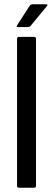

<svg xmlns="http://www.w3.org/2000/svg" viewBox="-20 -881 250 901"><path d="M60 -9V-699Q60 -708 70 -708H139Q149 -708 149 -699V-9Q149 0 139 0H70Q60 0 60 -9ZM65 -754Q58 -754 58 -756.5Q58 -759 62 -765L120 -855Q124 -861 136 -861H196Q201 -861 202.5 -858.5Q204 -856 199 -851L123 -759Q120 -756 117 -755Q114 -754 109 -754Z"/></svg>

Font: Glory Thin Medium
Style: Regular
Weight: 500
Version: Version 1.011